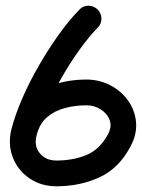

<svg xmlns="http://www.w3.org/2000/svg" viewBox="-20 -606 496 671"><path d="M257 -572Q270 -586 288.5 -586Q307 -586 321 -573Q334 -560 334.5 -541.5Q335 -523 322 -510Q290 -477 257 -431Q224 -385 194.5 -333Q165 -281 142 -229Q119 -177 108 -133Q98 -96 119 -70.5Q140 -45 177 -45Q235 -45 281.5 -64Q328 -83 357 -136Q372 -164 363 -187Q354 -210 331.5 -224Q309 -238 282 -238Q243 -238 207 -228.5Q171 -219 144.5 -196.5Q118 -174 108 -133Q108 -133 108 -133Q108 -133 108 -133Q103 -115 87 -105.5Q71 -96 53 -101Q35 -105 25.5 -121.5Q16 -138 21 -156Q37 -217 76 -255Q115 -293 168.5 -310.5Q222 -328 282 -328Q327 -328 365.5 -308Q404 -288 428 -254Q452 -220 455.5 -178.5Q459 -137 436 -94Q396 -18 328 13.5Q260 45 177 45Q123 45 82.5 17Q42 -11 24.5 -56.5Q7 -102 20 -155Q33 -205 58 -262.5Q83 -320 116 -377Q149 -434 185 -484.5Q221 -535 257 -572Q257 -572 257 -572Q257 -572 257 -572Z"/></svg>

Font: FRB American Cursive Black
Style: Bold Italic
Weight: 900
Italic angle: -25°
Version: Version 2.0;Modular Font Editor K font №1